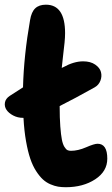

<svg xmlns="http://www.w3.org/2000/svg" viewBox="-43 -804 473 811"><path d="M234.9 -13.2Q217.3 -13.2 202.4 -15.6Q187.5 -18.1 169.9 -25.6Q152.3 -33.2 138.2 -46.1Q124 -59.1 109.6 -81.3Q95.2 -103.5 85 -133.5Q74.7 -163.6 66.9 -207.8Q59.1 -252 56.2 -306.2H54.2Q31.7 -306.2 12.7 -316.2Q-6.3 -326.2 -15.6 -340.1Q-24.9 -354 -22.2 -370.6Q-19.5 -387.2 -2 -398.9Q8.3 -406.2 54.2 -435.1Q57.6 -568.8 84 -719.2Q89.8 -753.9 106 -769Q122.1 -784.2 150.9 -784.2Q231.9 -784.2 231.9 -664.1Q231.9 -646 229.7 -624Q227.5 -602.1 223.6 -570.1Q219.7 -538.1 217.8 -517.1Q218.8 -517.6 220.9 -518.6Q223.1 -519.5 224.1 -520Q269 -544.9 308.1 -544.9Q339.4 -544.9 359.1 -531.2Q378.9 -517.6 383.5 -499.5Q388.2 -481.4 381.1 -463.1Q374 -444.8 356.9 -435.1Q270.5 -386.7 209 -356Q209 -305.7 211.7 -270Q214.4 -234.4 218.3 -214.6Q222.2 -194.8 229 -183.8Q235.8 -172.9 241.9 -169.9Q248 -167 256.8 -167Q286.6 -167 320.8 -181.9Q355 -196.8 369.1 -196.8Q410.2 -196.8 410.2 -133.8Q410.2 -80.1 359.1 -46.6Q308.1 -13.2 234.9 -13.2Z"/></svg>

Font: Shantell Sans Irregular Bouncy
Style: Bold
Weight: 700
Designer: Stephen Nixon, Anya Danilova, Shantell Martin
Foundry: Arrow Type
Version: Version 1.006;[9816181b4]